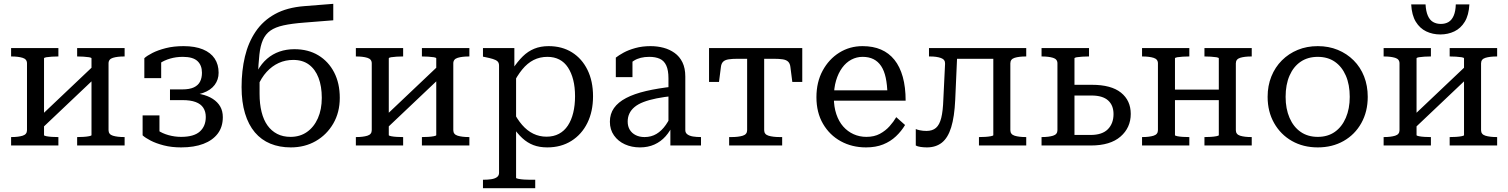

<svg xmlns="http://www.w3.org/2000/svg" viewBox="-20 -760 7879 1003"><path d="M121 -80V-429Q121 -451 98 -458Q75 -465 40 -465H38V-509H285V-465H282Q268 -465 251 -464Q234 -463 222 -461Q210 -459 210 -455V-54Q210 -51 222 -48.5Q234 -46 251 -45Q268 -44 282 -44H285V0H38V-44H40Q75 -44 98 -51Q121 -58 121 -80ZM458 -54V-455Q458 -459 445.5 -461Q433 -463 416 -464Q399 -465 385 -465H383V-509H631V-465H629Q593 -465 570 -458Q547 -451 547 -429V-80Q547 -58 570 -51Q593 -44 629 -44H631V0H383V-44H385Q399 -44 416 -45Q433 -46 445.5 -48.5Q458 -51 458 -54ZM189 -80 153 -117 479 -426 515 -389Z M926 -45Q993 -45 1024 -73Q1055 -101 1055 -149Q1055 -177 1042 -197Q1029 -217 1002 -227Q975 -237 934 -237H868V-293H933Q970 -293 992.5 -303.5Q1015 -314 1025 -333.5Q1035 -353 1035 -380Q1035 -419 1011.5 -441Q988 -463 935 -463Q900 -463 869 -454Q838 -445 814.5 -429Q791 -413 777 -391Q775 -403 777.5 -412.5Q780 -422 786.5 -429Q793 -436 802 -440.5Q811 -445 822 -447V-352H734V-456Q748 -469 776.5 -483.5Q805 -498 846 -508.5Q887 -519 939 -519Q999 -519 1040 -502Q1081 -485 1101.5 -454Q1122 -423 1122 -380Q1122 -344 1101.5 -316.5Q1081 -289 1040.5 -274.5Q1000 -260 940 -260L977 -285V-251L947 -276Q993 -276 1029.5 -268Q1066 -260 1091.5 -243.5Q1117 -227 1130.5 -203.5Q1144 -180 1144 -148Q1144 -97 1117.5 -62Q1091 -27 1042.5 -8.5Q994 10 926 10Q876 10 835.5 -0.5Q795 -11 767 -25.5Q739 -40 725 -53V-157H813V-62Q802 -64 793 -68.5Q784 -73 777.5 -80Q771 -87 768.5 -96.5Q766 -106 768 -118Q780 -96 804 -79.5Q828 -63 860.5 -54Q893 -45 926 -45Z M1570 -728 1721 -740V-654L1570 -642Q1504 -637 1461 -627.5Q1418 -618 1392.5 -600Q1367 -582 1353.5 -551.5Q1340 -521 1335 -474.5Q1330 -428 1327 -361H1336Q1336 -343 1336 -328Q1336 -313 1336 -299Q1336 -285 1336 -270Q1336 -217 1346.5 -175Q1357 -133 1377.5 -104.5Q1398 -76 1428 -60.5Q1458 -45 1498 -45Q1547 -45 1583.5 -70.5Q1620 -96 1640.5 -142Q1661 -188 1661 -249Q1661 -309 1644 -353.5Q1627 -398 1594 -422.5Q1561 -447 1512 -447Q1471 -447 1436 -431Q1401 -415 1373 -384.5Q1345 -354 1325 -307V-390Q1346 -428 1375 -453Q1404 -478 1440 -490.5Q1476 -503 1518 -503Q1590 -503 1643 -471Q1696 -439 1725.5 -382Q1755 -325 1755 -249Q1755 -173 1721 -114.5Q1687 -56 1629.5 -23Q1572 10 1499 10Q1440 10 1392.5 -9.5Q1345 -29 1311.5 -68.5Q1278 -108 1260 -167.5Q1242 -227 1242 -305Q1242 -391 1259.5 -464.5Q1277 -538 1315.5 -595Q1354 -652 1416.5 -686.5Q1479 -721 1570 -728Z M1922 -80V-429Q1922 -451 1899 -458Q1876 -465 1841 -465H1839V-509H2086V-465H2083Q2069 -465 2052 -464Q2035 -463 2023 -461Q2011 -459 2011 -455V-54Q2011 -51 2023 -48.5Q2035 -46 2052 -45Q2069 -44 2083 -44H2086V0H1839V-44H1841Q1876 -44 1899 -51Q1922 -58 1922 -80ZM2259 -54V-455Q2259 -459 2246.5 -461Q2234 -463 2217 -464Q2200 -465 2186 -465H2184V-509H2432V-465H2430Q2394 -465 2371 -458Q2348 -451 2348 -429V-80Q2348 -58 2371 -51Q2394 -44 2430 -44H2432V0H2184V-44H2186Q2200 -44 2217 -45Q2234 -46 2246.5 -48.5Q2259 -51 2259 -54ZM1990 -80 1954 -117 2280 -426 2316 -389Z M2776 223H2503V179H2505Q2529 179 2547.5 176Q2566 173 2576.5 165Q2587 157 2587 143V-417Q2587 -432 2579 -439.5Q2571 -447 2554.5 -452Q2538 -457 2513 -462L2503 -464V-509H2667V-383L2676 -372V169Q2676 172 2689 174.5Q2702 177 2718.5 178Q2735 179 2748 179H2776ZM2839 10Q2798 10 2766.5 -2Q2735 -14 2708.5 -38.5Q2682 -63 2656 -101L2658 -184Q2681 -138 2707.5 -107.5Q2734 -77 2766 -61.5Q2798 -46 2835 -46Q2872 -46 2900 -61Q2928 -76 2946.5 -104Q2965 -132 2974.5 -171Q2984 -210 2984 -257Q2984 -305 2974.5 -342.5Q2965 -380 2947 -407.5Q2929 -435 2902 -449Q2875 -463 2840 -463Q2800 -463 2767.5 -446.5Q2735 -430 2708 -397Q2681 -364 2658 -317L2656 -397Q2684 -439 2711 -465.5Q2738 -492 2771 -505.5Q2804 -519 2846 -519Q2916 -519 2968 -486.5Q3020 -454 3049 -395Q3078 -336 3078 -257Q3078 -178 3048.5 -118Q3019 -58 2965 -24Q2911 10 2839 10Z M3499 -308V-259Q3449 -254 3409.5 -246Q3370 -238 3341.5 -227Q3313 -216 3295 -201Q3277 -186 3268 -167Q3259 -148 3259 -125Q3259 -100 3270 -82Q3281 -64 3301 -54Q3321 -44 3347 -44Q3382 -44 3409.5 -60.5Q3437 -77 3458.5 -108Q3480 -139 3496 -180L3497 -113Q3482 -76 3457 -48Q3432 -20 3398.5 -5Q3365 10 3323 10Q3280 10 3244.5 -6Q3209 -22 3187.5 -52.5Q3166 -83 3166 -124Q3166 -165 3187.5 -195.5Q3209 -226 3251 -248Q3293 -270 3355 -284.5Q3417 -299 3499 -308ZM3482 0V-106L3472 -109V-351Q3472 -393 3460.5 -418Q3449 -443 3426.5 -453Q3404 -463 3372 -463Q3323 -463 3291.5 -443Q3260 -423 3240 -396Q3239 -408 3242 -418Q3245 -428 3251 -436.5Q3257 -445 3265.5 -450.5Q3274 -456 3284 -460V-357H3197V-459Q3212 -471 3237.5 -485Q3263 -499 3299 -509Q3335 -519 3378 -519Q3414 -519 3446 -510.5Q3478 -502 3504 -483.5Q3530 -465 3545 -434.5Q3560 -404 3560 -360V-80Q3560 -66 3571 -58Q3582 -50 3600 -47Q3618 -44 3642 -44V0Z M3927 -453V-509H4171V-332H4119L4109 -410Q4107 -428 4097.5 -437.5Q4088 -447 4069.5 -450Q4051 -453 4020 -453ZM3928 -453H3835Q3805 -453 3786 -450Q3767 -447 3757.5 -437.5Q3748 -428 3746 -410L3736 -332H3684V-509H3928ZM3972 -80Q3972 -58 3995 -51Q4018 -44 4054 -44H4066V0H3789V-44H3801Q3837 -44 3860 -51Q3883 -58 3883 -80V-509H3972Z M4336 -250Q4336 -202 4349 -163.5Q4362 -125 4385 -99Q4408 -73 4439 -59Q4470 -45 4506 -45Q4547 -45 4576.5 -61Q4606 -77 4627 -100.5Q4648 -124 4662 -148L4708 -107Q4689 -75 4660.5 -48Q4632 -21 4593.5 -5.5Q4555 10 4504 10Q4431 10 4372.5 -22Q4314 -54 4279.5 -113Q4245 -172 4245 -252Q4245 -331 4277.5 -391Q4310 -451 4364.5 -485Q4419 -519 4486 -519Q4541 -519 4582.5 -501Q4624 -483 4652.5 -447.5Q4681 -412 4696 -358.5Q4711 -305 4711 -234H4318V-288H4644L4616 -267Q4615 -317 4607 -354Q4599 -391 4583 -415Q4567 -439 4543 -451Q4519 -463 4486 -463Q4455 -463 4427.5 -448.5Q4400 -434 4379.5 -406Q4359 -378 4347.5 -339Q4336 -300 4336 -250Z M4908 -241 4917 -427Q4918 -449 4895.5 -457Q4873 -465 4839 -465H4833V-509H4982L4970 -238Q4966 -150 4949 -95Q4932 -40 4900.5 -15Q4869 10 4822 10Q4805 10 4788.5 7.5Q4772 5 4764 0V-86Q4769 -83 4785 -79.5Q4801 -76 4820 -76Q4851 -76 4869.5 -92Q4888 -108 4897 -144Q4906 -180 4908 -241ZM5169 -54V-509H5341V-465H5339Q5303 -465 5280.5 -458Q5258 -451 5258 -429V-80Q5258 -58 5280.5 -51Q5303 -44 5339 -44H5341V0H5094V-44H5096Q5110 -44 5127 -45Q5144 -46 5156.5 -48.5Q5169 -51 5169 -54ZM4949 -453V-509H5216V-453Z M5593 -55H5677Q5738 -55 5767.5 -85Q5797 -115 5797 -164Q5797 -210 5768.5 -235.5Q5740 -261 5682 -261H5574V-317H5684Q5785 -317 5836 -276Q5887 -235 5887 -165Q5887 -93 5833.5 -46.5Q5780 0 5679 0H5421V-44H5423Q5458 -44 5481 -51Q5504 -58 5504 -80V-429Q5504 -451 5481 -458Q5458 -465 5423 -465H5421V-509H5669V-465H5665Q5651 -465 5634 -464Q5617 -463 5605 -461Q5593 -459 5593 -455Z M6029 -80V-429Q6029 -451 6006 -458Q5983 -465 5948 -465H5946V-509H6193V-465H6190Q6176 -465 6159 -464Q6142 -463 6130 -461Q6118 -459 6118 -455V-54Q6118 -51 6130 -48.5Q6142 -46 6159 -45Q6176 -44 6190 -44H6193V0H5946V-44H5948Q5983 -44 6006 -51Q6029 -58 6029 -80ZM6347 -54V-455Q6347 -459 6334.5 -461Q6322 -463 6305 -464Q6288 -465 6274 -465H6272V-509H6519V-465H6517Q6481 -465 6458.5 -458Q6436 -451 6436 -429V-80Q6436 -58 6458.5 -51Q6481 -44 6517 -44H6519V0H6272V-44H6274Q6288 -44 6305 -45Q6322 -46 6334.5 -48.5Q6347 -51 6347 -54ZM6093 -237V-292H6384V-237Z M7125 -254Q7125 -177 7091.5 -117Q7058 -57 6999 -23.5Q6940 10 6864 10Q6788 10 6729 -23.5Q6670 -57 6636 -117Q6602 -177 6602 -254Q6602 -312 6621.5 -360.5Q6641 -409 6676.5 -444.5Q6712 -480 6759.5 -499.5Q6807 -519 6864 -519Q6921 -519 6968.5 -499.5Q7016 -480 7051.5 -444.5Q7087 -409 7106 -360.5Q7125 -312 7125 -254ZM6696 -254Q6696 -192 6716.5 -144.5Q6737 -97 6774.5 -71Q6812 -45 6864 -45Q6916 -45 6953 -71Q6990 -97 7010.5 -144.5Q7031 -192 7031 -254Q7031 -318 7010.5 -365Q6990 -412 6953 -437.5Q6916 -463 6864 -463Q6812 -463 6774.5 -437.5Q6737 -412 6716.5 -365Q6696 -318 6696 -254Z M7291 -80V-429Q7291 -451 7268 -458Q7245 -465 7210 -465H7208V-509H7455V-465H7452Q7438 -465 7421 -464Q7404 -463 7392 -461Q7380 -459 7380 -455V-54Q7380 -51 7392 -48.5Q7404 -46 7421 -45Q7438 -44 7452 -44H7455V0H7208V-44H7210Q7245 -44 7268 -51Q7291 -58 7291 -80ZM7628 -54V-455Q7628 -459 7615.5 -461Q7603 -463 7586 -464Q7569 -465 7555 -465H7553V-509H7801V-465H7799Q7763 -465 7740 -458Q7717 -451 7717 -429V-80Q7717 -58 7740 -51Q7763 -44 7799 -44H7801V0H7553V-44H7555Q7569 -44 7586 -45Q7603 -46 7615.5 -48.5Q7628 -51 7628 -54ZM7359 -80 7323 -117 7649 -426 7685 -389ZM7504 -580Q7464 -580 7430.5 -596Q7397 -612 7376 -646.5Q7355 -681 7352 -737H7427Q7429 -701 7439 -678Q7449 -655 7466.5 -645Q7484 -635 7507 -635Q7530 -635 7547 -645Q7564 -655 7574 -678Q7584 -701 7585 -737H7656Q7653 -681 7632 -646.5Q7611 -612 7577.5 -596Q7544 -580 7504 -580Z"/></svg>

Font: Roboto Serif 28pt
Style: Regular
Weight: 400
Designer: Greg Gazdowicz
Foundry: Commercial Type
Version: Version 1.008